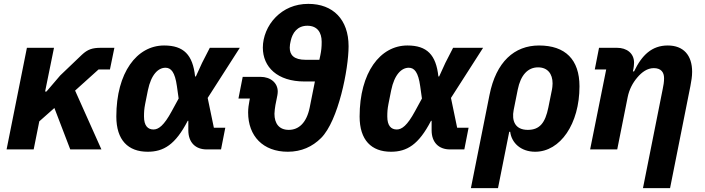

<svg xmlns="http://www.w3.org/2000/svg" viewBox="-20 -772 3641 992"><path d="M343 0H504L368 -304L489 -413H548L571 -525H501C457 -525 433 -517 403 -489L291 -382L220 -299H213L259 -525H119L14 0H154L183 -145L261 -214Z M1144 -112H1085L1053 -266L1219 -525H1064L1024 -447L992 -377H988C976 -489 929 -537 828 -537C687 -537 581 -397 581 -170C581 -48 642 12 743 12C825 12 886 -24 950 -148H953V-99C953 -36 990 0 1048 0H1122ZM773 -103C744 -103 724 -122 724 -170C724 -194 725 -209 730 -235L744 -305C761 -388 798 -422 835 -422C864 -422 884 -399 894 -327L903 -263L867 -197C827 -123 799 -103 773 -103Z M1234 -375 1212 -263H1271L1269 -253C1265 -233 1262 -211 1262 -191C1262 -69 1339 12 1467 12C1537 12 1594 -14 1639 -59C1728 -148 1781 -415 1781 -533C1781 -671 1701 -752 1573 -752C1503 -752 1447 -726 1405 -684C1361 -640 1338 -580 1338 -526C1338 -426 1413 -351 1553 -351H1607L1580 -216C1564 -138 1524 -101 1472 -101C1422 -101 1398 -134 1398 -184C1398 -196 1401 -217 1403 -229L1408 -254C1412 -273 1415 -287 1415 -299C1415 -343 1379 -375 1325 -375ZM1477 -526C1477 -538 1479 -547 1482 -561C1491 -602 1516 -639 1568 -639C1618 -639 1642 -606 1642 -556C1642 -528 1640 -510 1635 -486L1630 -463H1560C1498 -463 1477 -488 1477 -526Z M2401 -112H2342L2310 -266L2476 -525H2321L2281 -447L2249 -377H2245C2233 -489 2186 -537 2085 -537C1944 -537 1838 -397 1838 -170C1838 -48 1899 12 2000 12C2082 12 2143 -24 2207 -148H2210V-99C2210 -36 2247 0 2305 0H2379ZM2030 -103C2001 -103 1981 -122 1981 -170C1981 -194 1982 -209 1987 -235L2001 -305C2018 -388 2055 -422 2092 -422C2121 -422 2141 -399 2151 -327L2160 -263L2124 -197C2084 -123 2056 -103 2030 -103Z M2413 200H2553L2611 -91H2616C2623 -34 2671 12 2745 12C2875 12 2974 -132 2974 -326C2974 -464 2901 -537 2765 -537C2638 -537 2543 -453 2509 -281ZM2707 -101C2641 -101 2623 -148 2634 -204L2655 -309C2670 -384 2707 -424 2760 -424C2809 -424 2835 -391 2835 -341C2835 -328 2833 -316 2832 -310L2813 -216C2797 -138 2769 -101 2707 -101Z M3169 0 3223 -270C3231 -310 3249 -344 3273 -372C3296 -399 3324 -420 3358 -420C3396 -420 3411 -398 3411 -368C3411 -348 3408 -331 3404 -312L3302 200H3442L3547 -327C3552 -354 3556 -376 3556 -401C3556 -487 3511 -537 3430 -537C3348 -537 3296 -487 3256 -403H3250L3253 -418C3254 -423 3256 -437 3256 -448C3256 -497 3218 -525 3168 -525H3075L3053 -413H3112L3029 0Z"/></svg>

Font: Braiins Sans
Style: Bold Italic
Weight: 700
Italic angle: -11.31°
Designer: Mike Abbink, Paul van der Laan, Pieter van Rosmalen, Jiri Chlebus, Lubos Buracinsky
Foundry: Bold Monday, Sudetype
Version: Version 1.000;hotconv 1.0.109;makeotfexe 2.5.65596